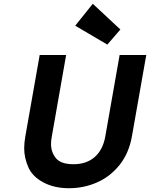

<svg xmlns="http://www.w3.org/2000/svg" viewBox="-20 -989 794 1016"><path d="M378 -853 471 -969 617 -833 548 -753ZM330 -698 254 -266Q250 -245 250 -227Q250 -184 276 -152Q302 -120 369 -120Q437 -120 480.5 -157.5Q524 -195 537 -266L613 -698H754L678 -267Q662 -178 613 -116.5Q564 -55 494 -24Q424 7 345 7Q267 7 209 -24Q151 -55 129.5 -105Q108 -155 108 -204Q108 -233 114 -267L190 -698Z"/></svg>

Font: Fz Poppins SemBd
Style: Italic
Weight: 600
Italic angle: -10°
Designer: Ninad Kale (Devanagari), Jonny Pinhorn (Latin)
Foundry: Indian Type Foundry
Version: Vit hóa bi Vntype.Com & FontZin.Com